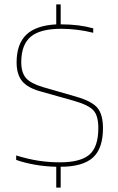

<svg xmlns="http://www.w3.org/2000/svg" viewBox="-20 -747 533 867"><path d="M254 6V100H234V6Q184 5 136.5 -3.5Q89 -12 53 -25V-45Q109 -28 155.5 -21Q202 -14 250 -14Q343 -14 383.5 -48.5Q424 -83 424 -169Q424 -224 402 -248.5Q380 -273 313 -292L164 -334Q105 -350 80 -380.5Q55 -411 55 -465Q55 -548 98.5 -590Q142 -632 234 -637V-727H254V-637H256Q297 -637 333 -632.5Q369 -628 401 -619V-599Q365 -608 328.5 -612.5Q292 -617 256 -617Q161 -617 118.5 -581Q76 -545 76 -466Q76 -419 97.5 -394.5Q119 -370 173 -354L322 -311Q395 -290 420 -260Q445 -230 445 -168Q445 -76 399 -35Q353 6 254 6Z"/></svg>

Font: Blinker Thin
Style: Regular
Weight: 100
Designer: Juergen Huber
Foundry: supertype
Version: Version 1.017;hotconv 1.0.117;makeotfexe 2.5.65602